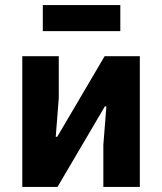

<svg xmlns="http://www.w3.org/2000/svg" viewBox="-20 -738 640 758"><path d="M68 -516H212V-350L200 -198H206L393 -516H532V0H388V-166L400 -318H394L207 0H68ZM149 -718H455V-615H149Z"/></svg>

Font: iA Writer Quattro V
Style: Regular
Weight: 400
Designer: Mike Abbink, Paul van der Laan, Pieter van Rosmalen, Oliver Reichenstein
Foundry: Information Architects Inc.
Version: Version 2.000